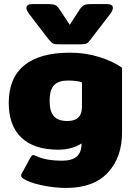

<svg xmlns="http://www.w3.org/2000/svg" viewBox="-20 -754 663 944"><path d="M218 -562 122 -687Q110 -704 110 -715Q110 -734 140 -734H217Q241 -734 251.5 -729Q262 -724 272 -709L323 -632L373 -709Q383 -724 393.5 -729Q404 -734 428 -734H505Q535 -734 535 -715Q535 -704 523 -687L427 -562Q415 -545 406.5 -540.5Q398 -536 373 -536H272Q248 -536 240 -540.5Q232 -545 218 -562ZM91 122Q84 116 84 109Q84 104 87 99L130 20Q133 15 136.5 11.5Q140 8 144 8Q146 8 156 12Q203 36 286 36Q333 36 357 16Q381 -4 381 -49Q361 -35 331 -26.5Q301 -18 267 -18Q148 -18 85.5 -77Q23 -136 23 -248Q23 -370 99 -432.5Q175 -495 324 -495Q399 -495 467 -474Q535 -453 580 -421V-102Q580 20 510 95Q440 170 306 170Q246 170 183.5 156.5Q121 143 91 122ZM383 -228V-349Q362 -358 313 -358Q269 -358 246.5 -336Q224 -314 224 -257Q224 -206 245 -182.5Q266 -159 311 -159Q383 -159 383 -228Z"/></svg>

Font: Mitr SemiBold
Style: Regular
Weight: 600
Designer: Thanarat Vachiruckul
Foundry: Cadson Demak
Version: Version 1.002